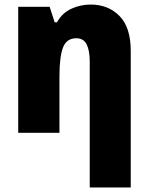

<svg xmlns="http://www.w3.org/2000/svg" viewBox="-20 -583 658 843"><path d="M374 240V-312Q374 -361 360.5 -388Q347 -415 315 -415Q272 -415 256.5 -374Q241 -333 241 -246V0H60V-553H198L220 -485H230Q253 -526 293 -544.5Q333 -563 378 -563Q455 -563 504.5 -513Q554 -463 554 -360V240Z"/></svg>

Font: Noto Sans SemiCondensed Black
Style: Regular
Weight: 900
Width: 4
Designer: Monotype Design Team
Foundry: Monotype Imaging Inc.
Version: Version 2.013; ttfautohint (v1.8.4.7-5d5b)